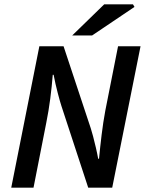

<svg xmlns="http://www.w3.org/2000/svg" viewBox="-20 -868 671 888"><path d="M32 0 162 -654H274L400 -274Q404 -262 410.5 -237.5Q417 -213 423.5 -185Q430 -157 434 -134H438Q443 -187 450 -244.5Q457 -302 467 -356L526 -654H630L499 0H388L264 -378Q258 -396 247 -438Q236 -480 228 -522H224Q220 -470 212.5 -412Q205 -354 194 -300L135 0ZM314 -704 462 -848H595L602 -836L406 -704Z"/></svg>

Font: Source Sans 3 ExtraLight SemiBold
Style: Italic
Weight: 600
Italic angle: -11°
Version: Version 3.052;hotconv 1.1.0;makeotfexe 2.6.0